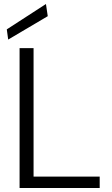

<svg xmlns="http://www.w3.org/2000/svg" viewBox="-20 -941 560 961"><path d="M78 0V-700H148V-57H479V0ZM21 -743 14 -794 210 -921 219 -860Z"/></svg>

Font: DM Sans Light
Style: Regular
Weight: 300
Designer: Colophon Foundry, Jonny Pinhorn
Foundry: Colophon Foundry
Version: Version 4.004; ttfautohint (v1.8.4.7-5d5b)